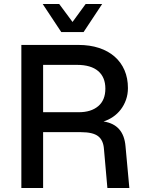

<svg xmlns="http://www.w3.org/2000/svg" viewBox="-20 -933 720 953"><path d="M86 0V-710H369Q426 -710 471.5 -695Q517 -680 549 -652Q581 -624 598 -584.5Q615 -545 615 -496Q615 -465 605.5 -438Q596 -411 579.5 -389.5Q563 -368 541 -353Q519 -338 494 -330Q594 -315 603 -207L622 0H513L496 -193Q493 -237 467 -257Q441 -277 382 -277H194V0ZM194 -376H371Q432 -376 467.5 -406Q503 -436 503 -493Q503 -550 467 -580.5Q431 -611 362 -611H194ZM192 -913H274L340 -824L405 -913H487L395 -774H284Z"/></svg>

Font: Geist Med
Style: Regular
Weight: 400
Designer: Basement.studio, Andrés Briganti, Mateo Zaragoza
Foundry: Basement.studio, Vercel, Andrés Briganti, Guido Ferreyra, Mateo Zaragoza
Version: Version 1.401